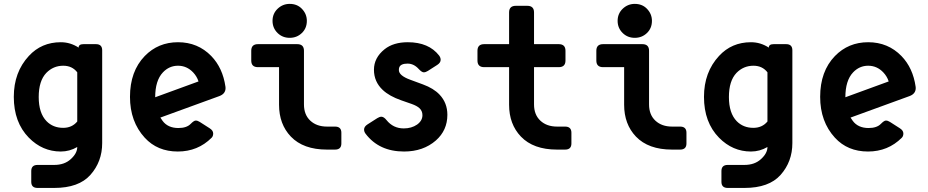

<svg xmlns="http://www.w3.org/2000/svg" viewBox="-20 -762 4728 978"><path d="M171.4 195.3Q139.2 195.3 139.2 164.1V109.4Q139.2 78.1 171.4 78.1H256.3Q308.6 78.1 340.8 48.3Q373.5 18.6 373.5 -13.2Q334.5 9.8 289.6 9.8Q196.3 9.8 127 -60.5Q50.3 -138.7 50.3 -268.6Q50.3 -394.5 127 -477.1Q191.4 -546.9 289.6 -546.9Q338.4 -546.9 380.4 -519.5Q380.4 -537.1 405.3 -537.1H468.8Q500.5 -537.1 500.5 -505.9V-33.2Q500.5 61.5 440.4 128.9Q381.3 195.3 256.3 195.3ZM373.5 -143.1V-393.6Q347.7 -427.2 302.2 -427.2Q251.5 -427.2 215.8 -390.6Q177.2 -350.1 177.2 -267.8Q177.2 -185.5 217.3 -144.5Q250.5 -110.8 301.8 -110.8Q346.7 -110.8 373.5 -143.1Z M885.7 9.8Q781.7 9.8 717.3 -60.5Q642.1 -142.6 642.1 -268.6Q642.1 -398.9 717.3 -476.6Q785.6 -546.9 886.7 -546.9Q987.8 -546.9 1056.2 -476.6Q1114.7 -416 1128.4 -320.3Q1128.9 -316.9 1128.9 -313.5Q1128.9 -284.2 1097.2 -272.5L796.9 -163.1Q800.3 -157.2 808.1 -146.5Q835 -109.9 888.7 -109.9Q930.7 -109.9 951.2 -130.9Q967.8 -147.9 977.1 -147.9Q986.8 -147.9 998 -140.6L1048.3 -108.4Q1065.9 -97.2 1065.9 -82Q1065.9 -68.4 1058.1 -60.5Q987.8 9.8 885.7 9.8ZM770.5 -266.6Q770.5 -266.6 991.2 -347.2Q982.9 -373 963.9 -393.1Q931.6 -427.2 886.7 -427.2Q841.8 -427.2 809.6 -393.1Q770.5 -351.6 770.5 -266.6Z M1455.6 -742.2Q1493.2 -742.2 1517.1 -717.8Q1543 -691.4 1543 -655.8Q1543 -618.2 1517.6 -593.8Q1492.2 -569.3 1455.6 -569.3Q1419.4 -569.3 1394.5 -593.3Q1368.2 -618.7 1368.2 -655.8Q1368.2 -692.9 1394.5 -717.8Q1420.4 -742.2 1455.6 -742.2ZM1645.5 0Q1524.9 0 1461.4 -66.4Q1401.4 -129.4 1401.4 -228.5V-419.9H1293.9Q1259.8 -419.9 1259.8 -453.6V-503.4Q1259.8 -537.1 1293.9 -537.1H1494.1Q1528.3 -537.1 1528.3 -503.4V-230Q1528.3 -177.2 1561 -147Q1593.3 -117.2 1645.5 -117.2H1686.5Q1718.8 -117.2 1718.8 -85.9V-31.2Q1718.8 0 1686.5 0Z M2038.1 9.8Q1911.1 9.8 1842.3 -80.6Q1834.5 -90.8 1834.5 -102.1Q1834.5 -117.2 1852.1 -128.4L1901.9 -160.2Q1913.6 -167.5 1922.9 -167.5Q1935.5 -167 1948.7 -150.4Q1982.9 -107.9 2036.6 -107.9Q2076.2 -107.9 2104.5 -127.4Q2131.8 -147 2131.8 -175.3Q2131.8 -196.8 2116.7 -210.9Q2103.5 -223.1 2077.1 -232.4L2023.9 -251Q1963.4 -272 1929.7 -303.7Q1884.8 -345.7 1884.8 -406.7Q1884.8 -467.8 1939 -511.2Q1983.9 -546.9 2057.1 -546.9Q2164.1 -546.9 2216.8 -479Q2224.6 -468.3 2224.6 -457.5Q2224.6 -442.4 2207 -431.2L2159.7 -400.9Q2148.4 -393.6 2138.7 -393.6Q2128.4 -393.6 2112.8 -410.6Q2087.9 -438 2056.2 -438Q2022 -438 2014.2 -419.9Q2011.7 -414.1 2011.7 -405.3Q2011.7 -377 2069.3 -356L2134.3 -332Q2189 -312 2219.2 -279.8Q2258.8 -237.8 2258.8 -177.2Q2258.8 -98.1 2200.2 -46.4Q2135.7 9.8 2038.1 9.8Z M2817.4 0Q2696.8 0 2633.3 -66.4Q2573.2 -129.4 2573.2 -228.5V-419.9H2446.3Q2412.1 -419.9 2412.1 -453.6V-503.4Q2412.1 -537.1 2446.3 -537.1H2573.2V-698.7Q2573.2 -732.4 2607.4 -732.4H2666Q2700.2 -732.4 2700.2 -698.7V-537.1H2826.2Q2860.4 -537.1 2860.4 -503.4V-453.6Q2860.4 -419.9 2826.2 -419.9H2700.2V-230Q2700.2 -177.2 2732.9 -147Q2765.1 -117.2 2817.4 -117.2H2858.4Q2890.6 -117.2 2890.6 -85.9V-31.2Q2890.6 0 2858.4 0Z M3213.4 -742.2Q3251 -742.2 3274.9 -717.8Q3300.8 -691.4 3300.8 -655.8Q3300.8 -618.2 3275.4 -593.8Q3250 -569.3 3213.4 -569.3Q3177.2 -569.3 3152.3 -593.3Q3126 -618.7 3126 -655.8Q3126 -692.9 3152.3 -717.8Q3178.2 -742.2 3213.4 -742.2ZM3403.3 0Q3282.7 0 3219.2 -66.4Q3159.2 -129.4 3159.2 -228.5V-419.9H3051.8Q3017.6 -419.9 3017.6 -453.6V-503.4Q3017.6 -537.1 3051.8 -537.1H3252Q3286.1 -537.1 3286.1 -503.4V-230Q3286.1 -177.2 3318.8 -147Q3351.1 -117.2 3403.3 -117.2H3444.3Q3476.6 -117.2 3476.6 -85.9V-31.2Q3476.6 0 3444.3 0Z M3687 195.3Q3654.8 195.3 3654.8 164.1V109.4Q3654.8 78.1 3687 78.1H3772Q3824.2 78.1 3856.4 48.3Q3889.2 18.6 3889.2 -13.2Q3850.1 9.8 3805.2 9.8Q3711.9 9.8 3642.6 -60.5Q3565.9 -138.7 3565.9 -268.6Q3565.9 -394.5 3642.6 -477.1Q3707 -546.9 3805.2 -546.9Q3854 -546.9 3896 -519.5Q3896 -537.1 3920.9 -537.1H3984.4Q4016.1 -537.1 4016.1 -505.9V-33.2Q4016.1 61.5 3956.1 128.9Q3897 195.3 3772 195.3ZM3889.2 -143.1V-393.6Q3863.3 -427.2 3817.9 -427.2Q3767.1 -427.2 3731.4 -390.6Q3692.9 -350.1 3692.9 -267.8Q3692.9 -185.5 3732.9 -144.5Q3766.1 -110.8 3817.4 -110.8Q3862.3 -110.8 3889.2 -143.1Z M4401.4 9.8Q4297.4 9.8 4232.9 -60.5Q4157.7 -142.6 4157.7 -268.6Q4157.7 -398.9 4232.9 -476.6Q4301.3 -546.9 4402.3 -546.9Q4503.4 -546.9 4571.8 -476.6Q4630.4 -416 4644 -320.3Q4644.5 -316.9 4644.5 -313.5Q4644.5 -284.2 4612.8 -272.5L4312.5 -163.1Q4315.9 -157.2 4323.7 -146.5Q4350.6 -109.9 4404.3 -109.9Q4446.3 -109.9 4466.8 -130.9Q4483.4 -147.9 4492.7 -147.9Q4502.4 -147.9 4513.7 -140.6L4564 -108.4Q4581.5 -97.2 4581.5 -82Q4581.5 -68.4 4573.7 -60.5Q4503.4 9.8 4401.4 9.8ZM4286.1 -266.6Q4286.1 -266.6 4506.8 -347.2Q4498.5 -373 4479.5 -393.1Q4447.3 -427.2 4402.3 -427.2Q4357.4 -427.2 4325.2 -393.1Q4286.1 -351.6 4286.1 -266.6Z"/></svg>

Font: Simply Mono
Style: Bold
Weight: 700
Designer: Wojciech Kalinowski "wmk69" (wmk69@o2.pl)
Foundry: Wojciech Kalinowski "wmk69" (wmk69@o2.pl)
Version: Version 1.0.0